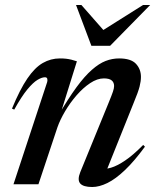

<svg xmlns="http://www.w3.org/2000/svg" viewBox="-20 -738 622 769"><path d="M37 -299 28 -303Q59.5 -379.5 89.5 -423.5Q119.5 -467.5 151.5 -485.8Q183.5 -504 219.5 -504Q233.5 -504 244.5 -502.8Q255.5 -501.5 265.8 -499Q276 -496.5 288 -492.5L220.5 -276.5L214.5 -277Q254 -344.5 286.5 -388.8Q319 -433 347.8 -458.2Q376.5 -483.5 403 -493.8Q429.5 -504 457 -504Q504.5 -504 524.5 -482.5Q544.5 -461 544.5 -430Q544.5 -412.5 539 -391Q533.5 -369.5 516 -327.5L401.5 -42L384 -62Q401.5 -59.5 425.2 -66.5Q449 -73.5 481 -95Q513 -116.5 553.5 -157.5L560.5 -150.5Q518 -92.5 480.5 -56.8Q443 -21 410.2 -5Q377.5 11 349.5 11Q313.5 11 301.2 -3.2Q289 -17.5 301.5 -48.5L414.5 -325Q427.5 -356.5 432.2 -370.5Q437 -384.5 437 -393.5Q437 -408 427.2 -416Q417.5 -424 396 -424Q369.5 -424 341 -405Q312.5 -386 286.5 -356Q260.5 -326 240.5 -292Q220.5 -258 210 -228L134 0H34L169 -409.5Q171 -417 169.2 -422.8Q167.5 -428.5 160 -428.5Q147.5 -428.5 130 -418Q112.5 -407.5 89.5 -379.8Q66.5 -352 37 -299ZM581.5 -718 421 -554.5H346L284.5 -718H306L407.5 -602.5H369.5L553 -718Z"/></svg>

Font: Newsreader 60pt Medium
Style: Italic
Weight: 500
Italic angle: -17°
Designer: Hugues Gentile
Foundry: Production Type
Version: Version 1.003